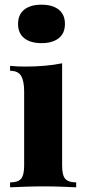

<svg xmlns="http://www.w3.org/2000/svg" viewBox="-20 -799 363 819"><path d="M157 -779Q204 -779 230.5 -758Q257 -737 257 -697Q257 -657 230.5 -636Q204 -615 157 -615Q110 -615 83.5 -636Q57 -657 57 -697Q57 -737 83.5 -758Q110 -779 157 -779ZM245 -529V-93Q245 -51 258.5 -36Q272 -21 305 -21V0Q285 -1 246 -2.5Q207 -4 167 -4Q127 -4 85.5 -2.5Q44 -1 23 0V-21Q56 -21 69.5 -36Q83 -51 83 -93V-409Q83 -454 70 -475.5Q57 -497 23 -497V-518Q55 -515 85 -515Q130 -515 170.5 -518.5Q211 -522 245 -529Z"/></svg>

Font: Playfair Display ExtraBold
Style: Regular
Weight: 800
Designer: Claus Eggers Sørensen
Foundry: Claus Eggers Sørensen
Version: Version 1.203